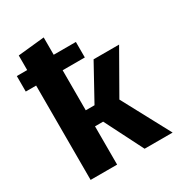

<svg xmlns="http://www.w3.org/2000/svg" viewBox="-179 -875 919 991"><g transform="rotate(-30 280.0 -379.0)"><path d="M229.2 0H71.2V-741.7L229.2 -758V-323.7H281.4L395.8 -531.4H547.8L407.1 -284.9L560 0H393.1L277.6 -228.1H229.2ZM71.6 -562.3H9.4V-654.7H361.4V-562.3Z"/></g></svg>

Font: Fira Sans Variable
Style: Regular
Weight: 400
Designer: Carrois Corporate & Edenspiekermann AG
Foundry: Carrois Corporate GbR & Edenspiekermann AG
Version: Version 4.202